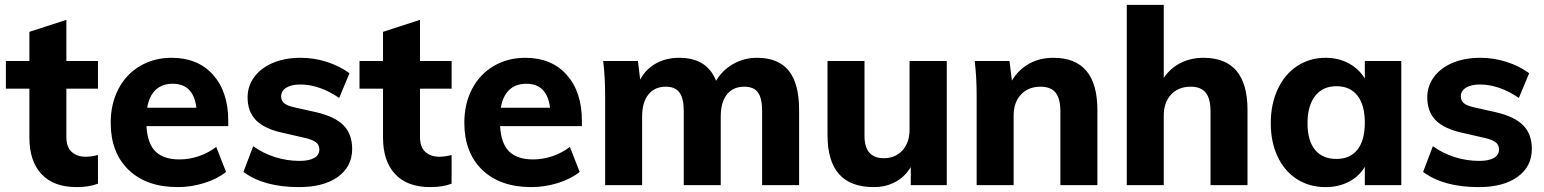

<svg xmlns="http://www.w3.org/2000/svg" viewBox="-20 -756 6306 784"><path d="M251 -394V-197Q251 -155 273 -135.5Q295 -116 330 -116Q352 -116 380 -123V-6Q344 8 293 8Q199 8 149.5 -45Q100 -98 100 -194V-394H4V-507H100V-626L251 -675V-507H380V-394Z M912 -241H578Q582 -170 615 -137.5Q648 -105 713 -105Q752 -105 791 -118Q830 -131 863 -156L903 -54Q867 -25 813.5 -8.5Q760 8 706 8Q578 8 505 -62.5Q432 -133 432 -255Q432 -332 463.5 -392.5Q495 -453 552 -486.5Q609 -520 681 -520Q788 -520 850 -450.5Q912 -381 912 -263ZM581 -316H782Q770 -414 685 -414Q642 -414 615.5 -389Q589 -364 581 -316Z M974 -54 1014 -159Q1054 -130 1103 -114.5Q1152 -99 1203 -99Q1242 -99 1263 -111Q1284 -123 1284 -146Q1284 -165 1269 -176Q1254 -187 1216 -195L1133 -214Q1060 -230 1025.5 -265Q991 -300 991 -358Q991 -405 1018.5 -442Q1046 -479 1095 -499.5Q1144 -520 1208 -520Q1262 -520 1314 -503.5Q1366 -487 1407 -457L1365 -356Q1326 -383 1285.5 -397Q1245 -411 1207 -411Q1170 -411 1149 -398Q1128 -385 1128 -362Q1128 -345 1140.5 -334.5Q1153 -324 1185 -317L1270 -298Q1348 -280 1383 -244Q1418 -208 1418 -148Q1418 -76 1360 -34Q1302 8 1201 8Q1057 8 974 -54Z M1695 -394V-197Q1695 -155 1717 -135.5Q1739 -116 1774 -116Q1796 -116 1824 -123V-6Q1788 8 1737 8Q1643 8 1593.5 -45Q1544 -98 1544 -194V-394H1448V-507H1544V-626L1695 -675V-507H1824V-394Z M2356 -241H2022Q2026 -170 2059 -137.5Q2092 -105 2157 -105Q2196 -105 2235 -118Q2274 -131 2307 -156L2347 -54Q2311 -25 2257.5 -8.5Q2204 8 2150 8Q2022 8 1949 -62.5Q1876 -133 1876 -255Q1876 -332 1907.5 -392.5Q1939 -453 1996 -486.5Q2053 -520 2125 -520Q2232 -520 2294 -450.5Q2356 -381 2356 -263ZM2025 -316H2226Q2214 -414 2129 -414Q2086 -414 2059.5 -389Q2033 -364 2025 -316Z M3243 -307V0H3092V-302Q3092 -355 3075 -378.5Q3058 -402 3019 -402Q2973 -402 2948 -370Q2923 -338 2923 -280V0H2772V-302Q2772 -354 2754.5 -378Q2737 -402 2699 -402Q2653 -402 2627.5 -370Q2602 -338 2602 -280V0H2451V-362Q2451 -443 2443 -507H2585L2594 -431Q2617 -474 2658.5 -497Q2700 -520 2754 -520Q2867 -520 2904 -426Q2929 -469 2973.5 -494.5Q3018 -520 3071 -520Q3158 -520 3200.5 -467.5Q3243 -415 3243 -307Z M3846 -507V0H3699V-74Q3675 -34 3636 -13Q3597 8 3548 8Q3453 8 3406 -45Q3359 -98 3359 -205V-507H3510V-202Q3510 -110 3589 -110Q3636 -110 3665 -142Q3694 -174 3694 -226V-507Z M4461 -307V0H4310V-300Q4310 -353 4290.5 -377.5Q4271 -402 4229 -402Q4179 -402 4149 -370Q4119 -338 4119 -284V0H3968V-362Q3968 -443 3960 -507H4102L4112 -427Q4139 -472 4182.5 -496Q4226 -520 4281 -520Q4461 -520 4461 -307Z M5074 -307V0H4923V-300Q4923 -353 4903.5 -377.5Q4884 -402 4842 -402Q4792 -402 4762 -370Q4732 -338 4732 -284V0H4581V-736H4732V-438Q4759 -478 4801 -499Q4843 -520 4894 -520Q5074 -520 5074 -307Z M5702 -507V0H5553V-75Q5530 -36 5488 -14Q5446 8 5393 8Q5327 8 5276.5 -24Q5226 -56 5197.5 -115.5Q5169 -175 5169 -253Q5169 -331 5197.5 -392Q5226 -453 5277 -486.5Q5328 -520 5393 -520Q5446 -520 5488 -497Q5530 -474 5553 -435V-507ZM5553 -255Q5553 -327 5523 -365.5Q5493 -404 5437 -404Q5381 -404 5350 -364Q5319 -324 5319 -253Q5319 -182 5349.5 -144.5Q5380 -107 5437 -107Q5493 -107 5523 -145Q5553 -183 5553 -255Z M5791 -54 5831 -159Q5871 -130 5920 -114.5Q5969 -99 6020 -99Q6059 -99 6080 -111Q6101 -123 6101 -146Q6101 -165 6086 -176Q6071 -187 6033 -195L5950 -214Q5877 -230 5842.5 -265Q5808 -300 5808 -358Q5808 -405 5835.5 -442Q5863 -479 5912 -499.5Q5961 -520 6025 -520Q6079 -520 6131 -503.5Q6183 -487 6224 -457L6182 -356Q6143 -383 6102.5 -397Q6062 -411 6024 -411Q5987 -411 5966 -398Q5945 -385 5945 -362Q5945 -345 5957.5 -334.5Q5970 -324 6002 -317L6087 -298Q6165 -280 6200 -244Q6235 -208 6235 -148Q6235 -76 6177 -34Q6119 8 6018 8Q5874 8 5791 -54Z"/></svg>

Font: Muli ExtraBold
Style: Regular
Weight: 800
Designer: Vernon Adams
Foundry: Vernon Adams
Version: Version 2.000